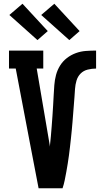

<svg xmlns="http://www.w3.org/2000/svg" viewBox="-20 -1005 540 1025"><path d="M186 0 139 -245 64 -639H28V-735H211V-639H176L243 -245Q244 -239 245 -233Q246 -227 246 -222Q249 -249 251.5 -276.5Q254 -304 256 -331Q258 -358 260 -385.5Q262 -413 263.5 -440.5Q265 -468 266.5 -495.5Q268 -523 270 -550.5Q272 -578 279 -604.5Q286 -631 300.5 -654.5Q315 -678 337 -695Q359 -712 385 -721.5Q411 -731 438.5 -733Q466 -735 493 -735V-639Q471 -639 448.5 -633.5Q426 -628 410.5 -612.5Q395 -597 388.5 -575Q382 -553 380.5 -530.5Q379 -508 377.5 -486Q376 -464 374 -441.5Q372 -419 370.5 -397Q369 -375 367 -352.5Q365 -330 363 -308Q361 -286 358.5 -264Q356 -242 353.5 -219.5Q351 -197 348 -175Q345 -153 341.5 -131Q338 -109 334 -87Q330 -65 325.5 -43Q321 -21 314 0ZM350 -791 200 -925 270 -985 405 -839ZM180 -791 30 -925 100 -985 235 -839Z"/></svg>

Font: Iosevka Slab
Style: Bold
Weight: 700
Monospace: yes
Designer: Belleve Invis
Foundry: Belleve Invis
Version: Version 11.1.1; ttfautohint (v1.8.3)